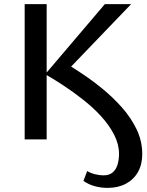

<svg xmlns="http://www.w3.org/2000/svg" viewBox="-20 -678 713 934"><path d="M503 236Q470 236 440 227.5Q410 219 386 202L404 154Q420 164 442 169.5Q464 175 483 175Q512 175 528.5 160.5Q545 146 552 122Q559 98 559 71Q559 24 535.5 -22Q512 -68 473.5 -110.5Q435 -153 387 -191Q339 -229 290.5 -261Q242 -293 200 -317L490 -658H618L298 -325L291 -377Q327 -354 376.5 -321.5Q426 -289 477.5 -247Q529 -205 573 -155.5Q617 -106 644.5 -49Q672 8 672 72Q672 122 651 159Q630 196 592 216Q554 236 503 236ZM100 0V-658H207V0Z"/></svg>

Font: Ysabeau Infant SemiBold
Style: Regular
Weight: 600
Designer: Christian Thalmann (Catharsis Fonts)
Version: Version 2.002; featfreeze: ss01,ss02,lnum